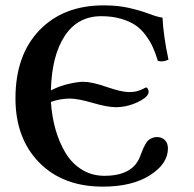

<svg xmlns="http://www.w3.org/2000/svg" viewBox="-20 -678 717 709"><path d="M354 -618.2Q266.6 -618.2 218.8 -544.9Q170.9 -471.7 168 -344.2Q200.2 -360.8 234.1 -368.4Q268.1 -376 287.1 -376Q319.3 -376 374 -356.9Q428.7 -337.9 458 -337.9Q474.6 -337.9 488.3 -342Q502 -346.2 509.8 -350.6Q517.6 -355 520 -355Q522.9 -355 525.9 -349.9Q528.8 -344.7 528.8 -338.9Q528.8 -320.3 489.3 -301.3Q449.7 -282.2 407.2 -282.2Q376.5 -282.2 322 -298.1Q267.6 -314 237.8 -314Q203.6 -314 168 -301.8Q171.4 -247.6 185.1 -199.7Q198.7 -151.9 222.2 -113Q245.6 -74.2 282.5 -51.5Q319.3 -28.8 365.2 -28.8Q470.2 -28.8 497.1 -100.1Q498.5 -103.5 503.2 -115.5Q507.8 -127.4 510 -132.3Q512.2 -137.2 517.6 -146.7Q522.9 -156.2 528.1 -160.4Q533.2 -164.6 541.3 -168.2Q549.3 -171.9 559.1 -171.9Q578.1 -171.9 589.1 -160.4Q600.1 -148.9 600.1 -129.9Q600.1 -73.2 533.9 -31Q467.8 11.2 359.9 11.2Q211.9 11.2 124.5 -78.1Q37.1 -167.5 37.1 -314.9Q37.1 -474.1 125.5 -566.2Q213.9 -658.2 362.8 -658.2Q416.5 -658.2 458 -648.4Q499.5 -638.7 530.5 -627Q561.5 -615.2 580.1 -612.8Q583.5 -544.9 602.1 -458Q583 -447.8 563 -453.1Q554.2 -481.9 544.4 -503.7Q534.7 -525.4 517.8 -548.1Q501 -570.8 479.7 -585.2Q458.5 -599.6 426.3 -608.9Q394 -618.2 354 -618.2Z"/></svg>

Font: Common Serif SemiBold
Style: Regular
Weight: 600
Designer: Philipp H. Poll, Khaled Hosny
Foundry: Stefan Peev, Context Ltd.
Version: Version 1.026